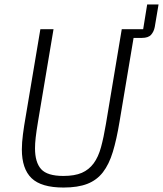

<svg xmlns="http://www.w3.org/2000/svg" viewBox="-20 -829 731 861"><path d="M220 -698 151 -287Q143 -239 140 -212Q137 -185 137 -164Q137 -101 164.5 -70.5Q192 -40 264 -40Q315 -40 347 -54Q379 -68 400 -96.5Q421 -125 433 -169Q445 -213 455 -273L526 -698H622L640 -809H691L674 -708Q670 -687 657.5 -673Q645 -659 616 -659H579L516 -283Q503 -204 486 -148Q469 -92 441.5 -56.5Q414 -21 371.5 -4.5Q329 12 265 12Q165 12 121.5 -30Q78 -72 78 -159Q78 -189 83 -227.5Q88 -266 95 -305L161 -698Z"/></svg>

Font: IBM Plex Mono Light
Style: Italic
Weight: 300
Italic angle: -9°
Monospace: yes
Designer: Mike Abbink, Paul van der Laan, Pieter van Rosmalen
Foundry: Bold Monday
Version: Version 2.3